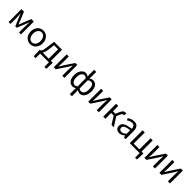

<svg xmlns="http://www.w3.org/2000/svg" viewBox="633 -3145 5723 5723"><g transform="rotate(45 3494.5 -283.5)"><path d="M92 0V-543H197L304 -288Q316 -254 329 -221Q342 -188 353 -156H358Q371 -188 384 -221Q397 -254 407 -288L511 -543H616V0H533V-245Q533 -269 534.5 -302Q536 -335 538.5 -369.5Q541 -404 543 -432H539Q527 -400 513.5 -367Q500 -334 488 -304L384 -51H324L218 -304Q206 -334 193 -367.5Q180 -401 168 -432H164Q166 -404 168 -369.5Q170 -335 172 -302Q174 -269 174 -245V0Z M1010 13Q944 13 886.5 -20.5Q829 -54 794 -117.5Q759 -181 759 -271Q759 -362 794 -425.5Q829 -489 886.5 -523Q944 -557 1010 -557Q1077 -557 1134 -523Q1191 -489 1226 -425.5Q1261 -362 1261 -271Q1261 -181 1226 -117.5Q1191 -54 1134 -20.5Q1077 13 1010 13ZM1010 -63Q1081 -63 1124.5 -120Q1168 -177 1168 -271Q1168 -334 1148 -381Q1128 -428 1092.5 -454Q1057 -480 1010 -480Q940 -480 896.5 -422.5Q853 -365 853 -271Q853 -177 896.5 -120Q940 -63 1010 -63Z M1344 192 1335 -17V-74H1361Q1377 -83 1390 -102.5Q1403 -122 1415 -168.5Q1427 -215 1438 -302L1467 -543H1803V-74H1882V-17L1873 192H1794V0H1423V192ZM1458 -74H1712V-469H1539L1518 -285Q1509 -204 1493.5 -153.5Q1478 -103 1458 -74Z M1999 0V-543H2088V-316Q2088 -273 2085 -221Q2082 -169 2079 -116H2083Q2099 -141 2119.5 -174Q2140 -207 2155 -232L2361 -543H2446V0H2357V-227Q2357 -271 2360 -323Q2363 -375 2367 -428H2362Q2346 -403 2325.5 -369.5Q2305 -336 2290 -311L2084 0Z M2903 229V54L2905 -28Q2883 -11 2856 1Q2829 13 2797 13Q2703 13 2647 -61Q2591 -135 2591 -271Q2591 -359 2619.5 -423Q2648 -487 2695 -522Q2742 -557 2797 -557Q2829 -557 2855 -546Q2881 -535 2905 -518L2903 -597V-796H2992V-597L2990 -515Q3016 -534 3046.5 -545.5Q3077 -557 3107 -557Q3203 -557 3253.5 -481.5Q3304 -406 3304 -280Q3304 -187 3275.5 -121.5Q3247 -56 3200.5 -21.5Q3154 13 3098 13Q3045 13 2990 -26L2992 54V229ZM2816 -64Q2840 -64 2861.5 -72Q2883 -80 2905 -102V-443Q2883 -463 2859.5 -471.5Q2836 -480 2812 -480Q2776 -480 2747.5 -454Q2719 -428 2702 -381Q2685 -334 2685 -272Q2685 -174 2719.5 -119Q2754 -64 2816 -64ZM3082 -64Q3138 -64 3174.5 -121.5Q3211 -179 3211 -279Q3211 -370 3181 -425Q3151 -480 3085 -480Q3063 -480 3039.5 -472Q3016 -464 2990 -442V-100Q3015 -78 3039 -71Q3063 -64 3082 -64Z M3450 0V-543H3539V-316Q3539 -273 3536 -221Q3533 -169 3530 -116H3534Q3550 -141 3570.5 -174Q3591 -207 3606 -232L3812 -543H3897V0H3808V-227Q3808 -271 3811 -323Q3814 -375 3818 -428H3813Q3797 -403 3776.5 -369.5Q3756 -336 3741 -311L3535 0Z M4081 0V-543H4173V-319H4277L4331 -441Q4353 -490 4374 -515Q4395 -540 4419.5 -548.5Q4444 -557 4473 -557Q4493 -557 4505 -551L4489 -465Q4480 -468 4471 -468Q4449 -468 4431 -455.5Q4413 -443 4393 -394L4346 -285L4530 0H4431L4279 -245H4173V0Z M4762 13Q4694 13 4649 -27.5Q4604 -68 4604 -141Q4604 -230 4684 -277.5Q4764 -325 4937 -344Q4937 -379 4927.5 -410.5Q4918 -442 4894 -461.5Q4870 -481 4825 -481Q4778 -481 4736 -463Q4694 -445 4662 -423L4627 -486Q4664 -510 4719 -533.5Q4774 -557 4840 -557Q4940 -557 4984 -496Q5028 -435 5028 -334V0H4953L4945 -65H4942Q4903 -33 4857.5 -10Q4812 13 4762 13ZM4788 -61Q4827 -61 4862 -79Q4897 -97 4937 -132V-283Q4846 -273 4792 -254Q4738 -235 4715 -208.5Q4692 -182 4692 -147Q4692 -101 4720 -81Q4748 -61 4788 -61Z M5618 192V0H5200V-543H5292V-74H5535V-543H5626V-74H5705V-17L5696 192Z M5819 0V-543H5908V-316Q5908 -273 5905 -221Q5902 -169 5899 -116H5903Q5919 -141 5939.5 -174Q5960 -207 5975 -232L6181 -543H6266V0H6177V-227Q6177 -271 6180 -323Q6183 -375 6187 -428H6182Q6166 -403 6145.5 -369.5Q6125 -336 6110 -311L5904 0Z M6450 0V-543H6539V-316Q6539 -273 6536 -221Q6533 -169 6530 -116H6534Q6550 -141 6570.5 -174Q6591 -207 6606 -232L6812 -543H6897V0H6808V-227Q6808 -271 6811 -323Q6814 -375 6818 -428H6813Q6797 -403 6776.5 -369.5Q6756 -336 6741 -311L6535 0Z"/></g></svg>

Font: Chocolate Classical Sans
Style: Regular
Weight: 400
Designer: 田海東、宇文滿月
Foundry: Moonlit Owen
Version: Version 1.001